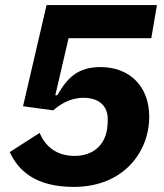

<svg xmlns="http://www.w3.org/2000/svg" viewBox="-20 -718 640 750"><path d="M593 -698.2H161.9L70 -302.9L187.9 -286.9C212 -307.9 251.1 -335.9 306.1 -335.9C366.1 -335.9 400.9 -305 400.9 -252.1C400.9 -237.9 399.9 -224.1 398.1 -212C388.1 -152 345.2 -109 271 -109C198.9 -109 155.9 -148.1 134.9 -198.9L18.1 -123.9C51.1 -52.9 116.8 12.1 268.1 12.1C464.1 12.1 562.9 -126.1 562.9 -262.1C562.9 -384.9 481.9 -456 372.9 -456C285.2 -456 244 -415.8 203.8 -345.9H196L247.9 -568.9H571Z"/></svg>

Font: Margiela Mono Italic Bold It
Style: Regular
Weight: 700
Designer: Mike Abbink, Paul van der Laan, Pieter van Rosmalen
Foundry: Bold Monday
Version: Version 2.003 2021